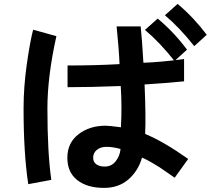

<svg xmlns="http://www.w3.org/2000/svg" viewBox="-20 -916 1053 959"><path d="M97.7 -374Q97.7 -481.4 113.8 -594.7Q129.9 -708 145.5 -767.6L261.7 -735.4Q216.8 -534.2 216.8 -374Q216.8 -153.3 236.3 -17.6L121.1 3.9Q97.7 -150.4 97.7 -374ZM316.4 -127.9Q316.4 -202.1 371.6 -245.1Q426.8 -288.1 507.8 -288.1Q523.4 -288.1 584 -280.3Q589.8 -384.8 583 -486.3Q431.6 -480.5 317.4 -480.5V-588.9Q455.1 -588.9 577.1 -595.7Q574.2 -668 562.5 -784.2H682.6Q689.5 -719.7 696.3 -602.5Q782.2 -605.5 899.4 -621.1V-509.8Q826.2 -502 702.1 -494.1Q709 -340.8 705.1 -247.1Q798.8 -208 919.9 -122.1L852.5 -28.3Q847.7 -31.2 818.8 -51.8Q790 -72.3 775.4 -81.5Q760.7 -90.8 735.4 -105.5Q710 -120.1 689.5 -128.9Q669.9 -61.5 621.1 -19.5Q572.3 22.5 500 22.5Q415 22.5 365.7 -16.6Q316.4 -55.7 316.4 -127.9ZM445.3 -128.9Q445.3 -106.4 461.4 -95.2Q477.5 -84 502.9 -84Q537.1 -84 558.1 -110.8Q579.1 -137.7 582 -171.9Q543 -182.6 511.7 -182.6Q482.4 -182.6 463.9 -167.5Q445.3 -152.3 445.3 -128.9ZM803.7 -839.8 867.2 -896.5Q947.3 -829.1 1012.7 -742.2L950.2 -685.5Q877.9 -777.3 803.7 -839.8ZM704.1 -766.6 767.6 -823.2Q848.6 -755.9 914.1 -668L851.6 -611.3Q779.3 -703.1 704.1 -766.6Z"/></svg>

Font: Gothic A1
Style: Bold
Weight: 700
Version: Version 2.50